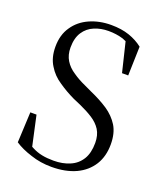

<svg xmlns="http://www.w3.org/2000/svg" viewBox="-131 -773 744 876"><g transform="rotate(20 241.0 -335.0)"><path d="M222 16Q290 16 340 -7Q389 -30 416 -73Q442 -115 442 -173Q442 -227 420 -263Q398 -298 361 -323Q323 -348 275 -369L239 -386Q205 -401 178 -420Q150 -438 134 -464Q118 -490 118 -526Q118 -572 137 -601Q156 -630 188 -643Q219 -656 256 -656Q294 -656 327 -646Q360 -635 395 -600L392 -633L340 -657L379 -496H409L413 -637Q384 -660 346 -673Q308 -686 258 -686Q201 -686 154 -665Q107 -644 80 -604Q52 -564 52 -506Q52 -453 75 -417Q97 -380 134 -356Q170 -331 212 -311L249 -295Q285 -279 313 -261Q341 -243 357 -218Q373 -192 373 -155Q373 -106 354 -75Q334 -43 300 -29Q266 -14 221 -14Q189 -14 165 -19Q140 -24 117 -36Q93 -48 63 -66V-41L114 -16L77 -185H47L40 -37Q73 -15 121 0Q168 16 222 16Z"/></g></svg>

Font: Source Serif 4 48pt
Style: Regular
Weight: 400
Designer: Frank Grie√ühammer
Foundry: Adobe Systems Incorporated
Version: Version 4.004;hotconv 1.0.116;makeotfexe 2.5.65601